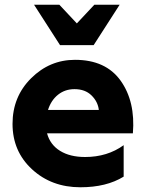

<svg xmlns="http://www.w3.org/2000/svg" viewBox="-20 -780 614 812"><path d="M376 -589H234L124 -760H231L305 -681L379 -760H486ZM33 -256Q33 -371 111.5 -449Q190 -527 297 -527Q427 -527 490 -439Q553 -351 542 -216H179Q192 -168 234 -142Q276 -116 340 -116Q434 -116 503 -166V-33Q430 12 320 12Q198 12 115.5 -64Q33 -140 33 -256ZM295 -403Q255 -403 225.5 -379.5Q196 -356 183 -315H398Q394 -350 367 -376.5Q340 -403 295 -403Z"/></svg>

Font: Freely
Style: Bold
Weight: 700
Designer: Kris Sowersby
Foundry: Klim Type Foundry
Version: Version 1.006;hotconv 1.0.113;makeotfexe 2.5.65598;200799169